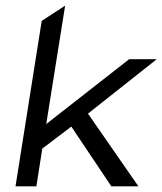

<svg xmlns="http://www.w3.org/2000/svg" viewBox="-20 -661 576 681"><path d="M35 0H109L130 -134L233 -212L375 0H471L292 -258L536 -451H438L144 -221L211 -641L128 -587Z"/></svg>

Font: Charger Sport
Style: Obl
Weight: 400
Designer: Jasper
Foundry: Cannot Into Space Fonts
Version: Version 1.1